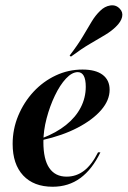

<svg xmlns="http://www.w3.org/2000/svg" viewBox="-20 -689 479 720"><path d="M177.4 11.3Q106.5 11.3 66.9 -31Q27.4 -73.4 27.4 -149.2Q27.4 -204.8 48.4 -255.2Q69.4 -305.6 105.6 -344.8Q141.9 -383.9 189.1 -406Q236.3 -428.2 289.5 -428.2Q338.7 -428.2 364.9 -408.5Q391.1 -388.7 391.1 -352.4Q391.1 -312.9 359.3 -276.2Q327.4 -239.5 271 -210.1Q214.5 -180.6 138.7 -163.7V-171Q191.1 -191.1 227.4 -220.2Q263.7 -249.2 282.7 -285.9Q301.6 -322.6 301.6 -363.7Q301.6 -391.1 294 -404.8Q286.3 -418.5 271.8 -418.5Q250 -418.5 227.4 -394.4Q204.8 -370.2 185.9 -330.6Q166.9 -291.1 154.8 -245.2Q142.7 -199.2 142.7 -156.5Q142.7 -91.1 164.9 -58.9Q187.1 -26.6 229.8 -26.6Q266.1 -26.6 295.2 -48.8Q324.2 -71 347.6 -117.7H356.5Q325.8 -54 281.5 -21.4Q237.1 11.3 177.4 11.3ZM246 -476.6 241.1 -480.6Q272.6 -521.8 291.1 -553.2Q309.7 -584.7 323.8 -608.1Q337.9 -631.5 355.6 -648.4Q372.6 -665.3 393.5 -668.5Q414.5 -671.8 429 -656.5Q441.9 -643.5 437.9 -625.4Q433.9 -607.3 414.5 -588.7Q398.4 -572.6 374.2 -558.1Q350 -543.5 318.1 -525Q286.3 -506.5 246 -476.6Z"/></svg>

Font: Playfair 144pt
Style: Bold Italic
Weight: 700
Italic angle: -15.6°
Designer: Claus Eggers Sørensen
Foundry: Claus Eggers Sørensen
Version: Version 2.203